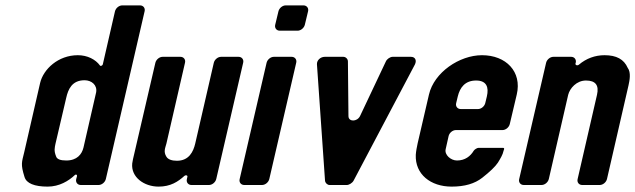

<svg xmlns="http://www.w3.org/2000/svg" viewBox="-20 -687 2359 713"><path d="M269 -482C196 -482 141 -430 129 -379L70 -122C61 -84 56 -78 71 -30C78 -6 108 6 157 6C200 6 235 -15 258 -37C262 -41 267 -38 266 -33L263 -22C260 -10 268 0 280 0H346C358 0 370 -10 373 -22L517 -645C520 -657 512 -667 500 -667H434C422 -667 410 -657 407 -645L362 -449C361 -443 353 -440 351 -444C335 -466 305 -482 269 -482ZM337 -344C321 -276 306 -207 290 -139C284 -114 266 -91 226 -91C204 -91 191 -96 188 -107C180 -127 183 -138 186 -153L226 -324C233 -355 247 -389 294 -389C320 -389 342 -371 337 -344Z M676 -31 674 -22C671 -10 679 0 691 0H756C768 0 780 -10 783 -22L883 -454C886 -466 878 -476 866 -476H801C789 -476 777 -466 774 -454L705 -154C698 -124 682 -90 637 -90C618 -90 604 -95 598 -105C586 -124 594 -138 598 -154L667 -454C670 -466 662 -476 650 -476H584C572 -476 560 -466 557 -454L479 -118C475 -101 472 -89 471 -80C466 -29 515 6 569 6C613 6 641 -12 665 -34C670 -38 677 -36 676 -31Z M887 0H953C965 0 977 -10 980 -22L1080 -454C1083 -466 1075 -476 1063 -476H997C985 -476 973 -466 970 -454L870 -22C867 -10 875 0 887 0ZM1019 -573H1085C1097 -573 1109 -583 1112 -595L1124 -645C1127 -657 1119 -667 1107 -667H1041C1029 -667 1017 -657 1014 -645L1002 -595C999 -583 1007 -573 1019 -573Z M1204 0H1268C1276 0 1288 -7 1293 -16L1521 -448C1528 -463 1522 -476 1506 -476H1438C1429 -476 1417 -468 1413 -459L1317 -256C1306 -234 1274 -234 1274 -256L1272 -459C1272 -468 1264 -476 1255 -476H1186C1170 -476 1156 -463 1157 -448L1187 -16C1188 -7 1196 0 1204 0Z M1573 -336 1531 -155C1528 -141 1525 -126 1524 -112C1521 -40 1579 6 1657 6C1706 6 1743 -5 1771 -27C1799 -49 1819 -68 1829 -83C1838 -98 1847 -112 1850 -127L1852 -133C1853 -136 1851 -138 1848 -138H1757C1752 -138 1742 -132 1739 -127C1727 -107 1707 -91 1677 -91C1654 -91 1630 -112 1635 -133L1646 -182C1649 -194 1661 -204 1673 -204H1846C1858 -204 1870 -214 1873 -226L1899 -336C1919 -421 1859 -482 1770 -482C1686 -482 1592 -418 1573 -336ZM1748 -388C1787 -388 1796 -363 1788 -329L1782 -304C1779 -292 1767 -282 1755 -282H1691C1679 -282 1671 -292 1674 -304L1680 -329C1688 -362 1707 -388 1748 -388Z M2311 -435C2297 -467 2269 -482 2225 -482C2190 -482 2157 -470 2130 -447C2124 -442 2116 -445 2117 -451L2118 -454C2121 -466 2113 -476 2101 -476H2035C2023 -476 2011 -466 2008 -454L1908 -22C1905 -10 1913 0 1925 0H1991C2003 0 2015 -10 2018 -22L2090 -335C2096 -359 2121 -388 2156 -388C2192 -388 2205 -370 2197 -335L2125 -22C2122 -10 2130 0 2142 0H2207C2219 0 2231 -10 2234 -22L2314 -370C2318 -388 2324 -418 2311 -435Z"/></svg>

Font: DIN Rundschrift
Style: MittelKursiv
Weight: 400
Version: Version 1.027